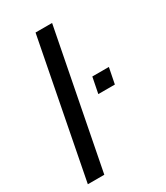

<svg xmlns="http://www.w3.org/2000/svg" viewBox="-182 -804 764 883"><g transform="rotate(-30 200.0 -362.5)"><path d="M244.6 -724.6 103.5 0H16.1L156.7 -724.6ZM369.6 -418.9 353 -335H265.1L281.7 -418.9Z"/></g></svg>

Font: Arimo
Style: Italic
Weight: 400
Italic angle: -12°
Designer: Steve Matteson
Foundry: Monotype Imaging Inc.
Version: Version 1.33